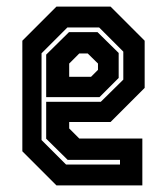

<svg xmlns="http://www.w3.org/2000/svg" viewBox="-20 -560 504 580"><path d="M314 -540 417 -437V-294.5L314 -191.5H189V-172L219.5 -141.5H410V0H150.5L47.5 -103V-437L150.5 -540ZM279.5 -477H183.5L105.5 -399V-137L179.5 -63H342.5V-77H184.5L119.5 -141V-252.5H284.5L352.5 -319.5V-404ZM274.5 -463 338.5 -400V-324.5L280.5 -266.5H119.5V-395L188.5 -463ZM245 -398.5H219.5L189 -368V-328H255L276 -349V-368Z"/></svg>

Font: Tourney Condensed Regular
Style: Bold
Weight: 700
Width: 3
Designer: Tyler Finck
Foundry: Etcetera Type Co
Version: Version 1.010; ttfautohint (v1.8.3)